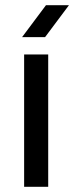

<svg xmlns="http://www.w3.org/2000/svg" viewBox="-20 -720 286 740"><path d="M73 0V-510H165.8V0ZM65.2 -577 157.2 -700H245.8L153.8 -577Z"/></svg>

Font: MuseoModerno Thin
Style: Regular
Weight: 100
Designer: Pablo Cosgaya, Héctor Gatti, Marcela Romero, and the Authors of The MuseoModerno Project.
Foundry: Omnibus-Type Team
Version: Version 1.003